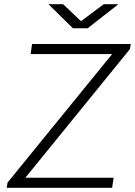

<svg xmlns="http://www.w3.org/2000/svg" viewBox="-20 -896 644 916"><path d="M12 0 16 -25 515 -638H126L133 -686H604L600 -662L101 -48H522L515 0ZM328 -761 211 -876H281L378 -784H352L475 -876H545L398 -761Z"/></svg>

Font: Chivo Mono Medium Thin
Style: Italic
Weight: 250
Italic angle: -8.05°
Monospace: yes
Version: Version 1.008